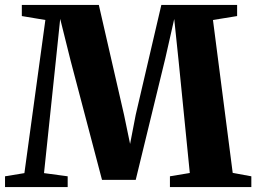

<svg xmlns="http://www.w3.org/2000/svg" viewBox="-26 -763 1044 783"><path d="M73.5 -57 159 -681.5 63 -697.5V-743H377L480 -294L504.5 -176L527.5 -295L632 -743H941V-697.5L842.5 -681.5L923 -58L999 -44V0H667V-44L748 -57.5L702.5 -513.5L684.5 -685.5L648.5 -526.5L527.5 -29.5H390L262 -515.5L219.5 -686L201.5 -513.5L153.5 -57L250 -44V0H-5.5V-44Z"/></svg>

Font: Merriweather 72pt ExtraBold
Style: Regular
Weight: 800
Version: Version 2.100